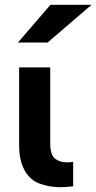

<svg xmlns="http://www.w3.org/2000/svg" viewBox="-20 -779 403 803"><path d="M286 0Q257 4 232 4Q187 4 146 -11Q105 -26 82.5 -67.5Q60 -109 60 -169V-497H190V-182Q190 -131 210 -115.5Q230 -100 261 -100Q272 -100 286 -102ZM55 -601 191 -759H363L179 -601Z"/></svg>

Font: Syne Modified
Style: Bold
Weight: 700
Designer: Lucas Descroix
Foundry: Bonjour Monde
Version: Version 2.200